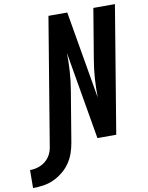

<svg xmlns="http://www.w3.org/2000/svg" viewBox="-235 -807 844 1095"><g transform="rotate(-10 187.0 -259.0)"><path d="M-134 217 -133 113Q-118 113 -102.5 110Q-87 107 -72 100.5Q-57 94 -44 83.5Q-31 73 -21.5 59.5Q-12 46 -6.5 30.5Q-1 15 1 0L123 -735H232L319 -227Q318 -280 321.5 -334Q325 -388 334 -441L383 -735H508L386 0H277L190 -508Q191 -455 187.5 -401Q184 -347 175 -294L126 0Q121 30 111 59Q101 88 83 114.5Q65 141 39.5 161.5Q14 182 -14.5 195Q-43 208 -73.5 212.5Q-104 217 -134 217Z"/></g></svg>

Font: Iosevka Curly XBdObl
Style: Regular
Weight: 800
Italic angle: -9°
Monospace: yes
Designer: Belleve Invis
Foundry: Belleve Invis
Version: Version 11.1.0; ttfautohint (v1.8.3)